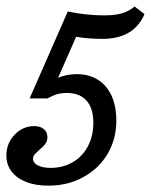

<svg xmlns="http://www.w3.org/2000/svg" viewBox="-52 -454 467 593"><path d="M-32.3 26.6Q-32.3 -11.3 -6.9 -37.9Q18.5 -64.5 54 -64.5Q72.6 -64.5 83.5 -55.2Q94.4 -46 94.4 -30.6Q94.4 -17.7 87.5 -8.9Q80.6 0 68.5 9.7Q58.1 19.4 54 24.2Q50 29 50 36.3Q50 49.2 64.9 56.9Q79.8 64.5 104 64.5Q142.7 64.5 173 46.8Q203.2 29 219.8 -2.8Q236.3 -34.7 236.3 -75Q236.3 -119.4 215.3 -143.1Q194.4 -166.9 154 -166.9Q138.7 -166.9 125.4 -163.3Q112.1 -159.7 94.4 -150H39.5L157.3 -418.5Q187.9 -412.1 215.7 -409.3Q243.5 -406.5 270.2 -406.5Q302.4 -406.5 324.6 -412.9Q346.8 -419.4 363.7 -433.9L394.4 -410.5Q378.2 -372.6 345.6 -353.2Q312.9 -333.9 264.5 -333.9Q245.2 -333.9 223.8 -335.5Q202.4 -337.1 183.1 -340.3L127.4 -213.7Q137.9 -218.5 153.6 -221.8Q169.4 -225 184.7 -225Q221.8 -225 249.2 -208.5Q276.6 -191.9 291.9 -159.7Q307.3 -127.4 307.3 -81.5Q307.3 -24.2 280.2 21.4Q253.2 66.9 205.2 93.1Q157.3 119.4 97.6 119.4Q58.1 119.4 29 108.1Q0 96.8 -16.1 75.8Q-32.3 54.8 -32.3 26.6Z"/></svg>

Font: Playfair Micro SmCond SmLight
Style: Italic
Weight: 360
Width: 4
Italic angle: -15.6°
Designer: Claus Eggers Sørensen
Foundry: Claus Eggers Sørensen
Version: Version 2.203;Glyphs 3.3 (3326)